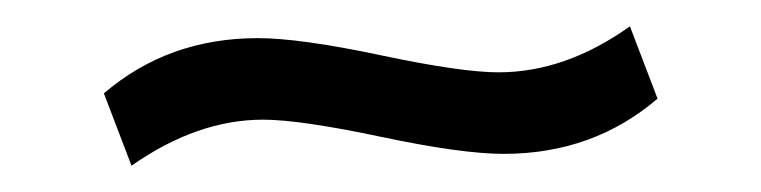

<svg xmlns="http://www.w3.org/2000/svg" viewBox="-20 -356 579 146"><path d="M59 -285Q108 -327 176 -327Q208 -327 269.5 -314Q331 -301 359 -301Q410 -301 459 -336L480 -281Q431 -239 363 -239Q331 -239 269.5 -252Q208 -265 180 -265Q130 -265 80 -230Z"/></svg>

Font: Arapey
Style: Regular
Weight: 400
Designer: Eduardo Rodriguez Tunni
Foundry: Eduardo Rodriguez Tunni
Version: Version 4.000